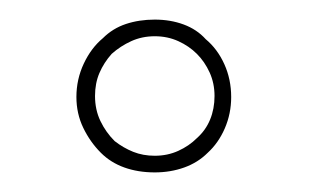

<svg xmlns="http://www.w3.org/2000/svg" viewBox="-20 -658 322 196"><path d="M77 -560Q77 -573 81.5 -583.5Q86 -594 94 -603Q103 -611 114 -616Q125 -621 138 -621Q151 -621 162 -616Q173 -611 181 -603Q189 -595 194 -584Q199 -573 199 -560Q199 -547 194.5 -536Q190 -525 181 -517Q173 -509 162 -504Q151 -499 138 -499Q126 -499 116 -503Q106 -507 97 -514Q88 -523 82.5 -534.5Q77 -546 77 -560ZM216 -559Q216 -577 209 -592.5Q202 -608 190 -618Q181 -628 167.5 -633Q154 -638 138 -638Q122 -638 108.5 -633.5Q95 -629 85 -619Q73 -609 65.5 -593Q58 -577 58 -559Q58 -542 65 -527.5Q72 -513 83 -502Q93 -492 107 -487Q121 -482 138 -482Q154 -482 168 -487Q182 -492 192 -502Q203 -512 209.5 -527Q216 -542 216 -559Z"/></svg>

Font: Josefin Slab Thin ExtraLight
Style: Regular
Weight: 250
Version: Version 2.000